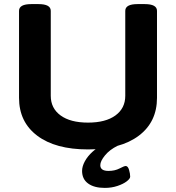

<svg xmlns="http://www.w3.org/2000/svg" viewBox="-20 -722 860 938"><path d="M410 8Q251 8 162 -59Q73 -126 73 -244V-669Q73 -702 133 -702H168Q228 -702 228 -669V-254Q228 -193 276 -158Q324 -123 410 -123Q496 -123 544 -158Q592 -193 592 -254V-669Q592 -702 652 -702H687Q747 -702 747 -669V-244Q747 -126 658 -59Q569 8 410 8ZM492 196Q440 196 410.5 174.5Q381 153 381 113Q381 91 394.5 66Q408 41 433 18.5Q458 -4 490 -17L555 -10Q516 9 493 37Q470 65 470 85Q470 113 510 113Q541 113 564 101Q587 89 594 89Q605 89 610.5 108Q616 127 616 141Q616 151 599 164Q582 177 553.5 186.5Q525 196 492 196Z"/></svg>

Font: Asap Expanded
Style: Bold
Weight: 700
Width: 7
Designer: Pablo Cosgaya
Foundry: Omnibus-Type
Version: Version 3.001; ttfautohint (v1.8.4.7-5d5b)